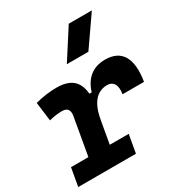

<svg xmlns="http://www.w3.org/2000/svg" viewBox="-201 -920 973 1044"><g transform="rotate(-30 286.0 -397.5)"><path d="M94.7 0 155.3 -345.2Q160.6 -374 150.6 -387.9Q140.6 -401.9 113.3 -401.9Q76.2 -401.9 33.7 -390.6L18.6 -508.8Q53.2 -518.1 86.7 -522.7Q120.1 -527.3 153.3 -527.3Q239.3 -527.3 271.5 -476.8Q303.7 -426.3 286.1 -325.7L229 0ZM-14.6 0 5.4 -113.3H367.7L347.7 0ZM272.9 -249.5 279.3 -409.2H306.2Q323.2 -465.8 361.3 -496.6Q399.4 -527.3 457 -527.3Q535.2 -527.3 566.7 -473.9Q598.1 -420.4 581.1 -316.4H446.3Q453.1 -357.9 439.9 -379.9Q426.8 -401.9 397 -401.9Q369.1 -401.9 344.2 -387.7Q319.3 -373.5 300.8 -340.1Q282.2 -306.6 272.9 -249.5ZM265.6 -609.4 384.8 -794.9H529.8L400.9 -609.4Z"/></g></svg>

Font: Cascadia Code PL
Style: Italic
Weight: 400
Italic angle: -10°
Monospace: yes
Designer: Aaron Bell
Foundry: Saja Typeworks
Version: Version 2404.023